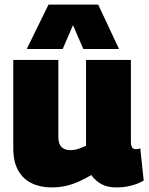

<svg xmlns="http://www.w3.org/2000/svg" viewBox="-20 -809 650 839"><path d="M205 10Q156 10 118 -8.5Q80 -27 59 -65Q38 -103 38 -162V-547H235V-210Q235 -180 249 -166.5Q263 -153 286 -153Q298 -153 308.5 -155Q319 -157 330.5 -161.5Q342 -166 356 -172V-547H552V-190Q552 -178 554.5 -170.5Q557 -163 562 -160Q567 -157 574 -157Q584 -157 593 -161L608 -20Q595 -12 576.5 -5Q558 2 536 6Q514 10 489 10Q449 10 423 -4.5Q397 -19 379 -44Q352 -28 324 -15.5Q296 -3 267 3.5Q238 10 205 10ZM97 -595 192 -789H409L500 -595H344L299 -699L254 -595Z"/></svg>

Font: Georama ExtraBold
Style: Regular
Weight: 800
Designer: Jean-Baptiste Levee
Foundry: Production Type
Version: Version 1.001